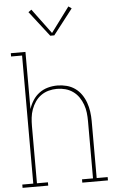

<svg xmlns="http://www.w3.org/2000/svg" viewBox="-63 -1003 625 1044"><g transform="rotate(-5 250.0 -480.5)"><path d="M17 0V-18H77V-717H17V-735H97V-423Q105 -448 119.5 -470.5Q134 -493 155 -508.5Q176 -524 201.5 -531Q227 -538 254 -538Q279 -538 304 -531.5Q329 -525 349.5 -510.5Q370 -496 384.5 -475Q399 -454 407.5 -430Q416 -406 419.5 -380.5Q423 -355 423 -330V-18H483V0H343V-18H403V-330Q403 -353 400.5 -376Q398 -399 390 -421Q382 -443 369 -462Q356 -481 337 -494.5Q318 -508 295.5 -514Q273 -520 250 -520Q227 -520 204.5 -514Q182 -508 163 -494.5Q144 -481 131 -462Q118 -443 110 -421Q102 -399 99.5 -376Q97 -353 97 -330V-18H157V0ZM261 -811H239L132 -949L149 -961L250 -825L351 -961L368 -949Z"/></g></svg>

Font: Iosevka Slab Thin
Style: Regular
Weight: 100
Monospace: yes
Designer: Belleve Invis
Foundry: Belleve Invis
Version: Version 11.1.0; ttfautohint (v1.8.3)